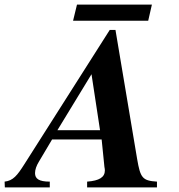

<svg xmlns="http://www.w3.org/2000/svg" viewBox="-88 -813 775 833"><path d="M571 -793H246L229 -723H555ZM161 -248 309 -491 346 -248ZM290 0H593V-25C530 -29 521 -41 507 -123L413 -683H388L18 -101C-13 -52 -31 -29 -68 -25L-67 0H128V-25C80 -25 64 -38 64 -62C64 -77 70 -94 81 -112L138 -208H353L365 -89C366 -83 367 -79 367 -74C367 -44 343 -29 290 -25Z"/></svg>

Font: XITS
Style: Bold Italic
Weight: 700
Italic angle: -16.33°
Designer: MicroPress Inc., with final additions and corrections provided by Coen Hoffman, Elsevier (retired)
Version: Version 1.302